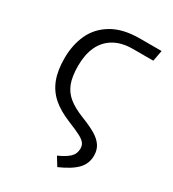

<svg xmlns="http://www.w3.org/2000/svg" viewBox="-218 -825 1050 1164"><g transform="rotate(30 307.5 -243.0)"><path d="M332.3 160Q382.6 137.9 408.5 113.8Q434.4 89.7 434.4 52.3Q434.4 29.7 422.3 14.4Q410.3 -1 381.8 -15.9Q353.3 -30.8 293.8 -54.9Q216.9 -86.2 169.5 -127.9Q122.1 -169.7 99.2 -229.7Q76.4 -289.7 76.4 -374.9Q76.4 -466.2 110 -540.8Q143.6 -615.4 219 -660.8Q294.4 -706.2 413.3 -706.2H564.6L550.3 -630.3H408.7Q329.2 -630.3 275.9 -598.7Q222.6 -567.2 196.7 -510.5Q170.8 -453.8 170.8 -376.4Q170.8 -303.1 188.2 -256.2Q205.6 -209.2 244.6 -177.2Q283.6 -145.1 352.3 -117.9Q415.4 -93.3 452.6 -70.8Q489.7 -48.2 508.5 -19.7Q527.2 8.7 527.2 48.7Q527.2 103.6 490 143.1Q452.8 182.6 368.7 219.5Z"/></g></svg>

Font: Fira Code
Style: Regular
Weight: 400
Designer: Carrois Corporate, Edenspiekermann AG, Nikita Prokopov
Foundry: Carrois Corporate, Edenspiekermann AG, Nikita Prokopov
Version: Version 5.002